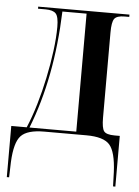

<svg xmlns="http://www.w3.org/2000/svg" viewBox="-53 -578 603 830"><g transform="rotate(5 248.5 -163.0)"><path d="M8 210H18L20 144Q24 58 51.5 29Q79 0 152 0H335Q410 0 436.5 30.5Q463 61 467 148L469 210H479V-10H457Q420 -10 410 -24Q400 -38 400 -82V-452Q400 -497 410.5 -511.5Q421 -526 455 -526H475V-536H79V-527H112Q144 -527 156.5 -513.5Q169 -500 169 -456Q169 -410 161.5 -351.5Q154 -293 141 -232Q129 -174 112 -116.5Q95 -59 75 -12H8ZM87 -12Q175 -235 185 -524H290V-12Z"/></g></svg>

Font: Noto Serif Display Condensed Semi
Style: Regular
Weight: 600
Width: 3
Designer: Monotype Design Team
Foundry: Monotype Imaging Inc.
Version: Version 1.900